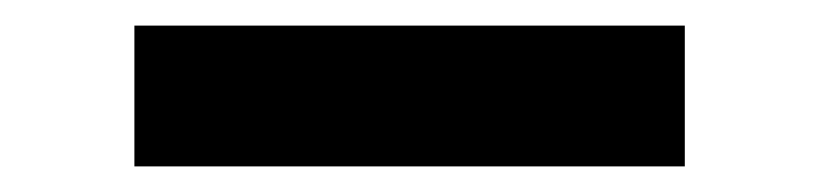

<svg xmlns="http://www.w3.org/2000/svg" viewBox="-20 -20 640 150"><path d="M515 110H85V0H515Z"/></svg>

Font: Iosevka HT Extrabold Extended
Style: Regular
Weight: 800
Width: 7
Monospace: yes
Designer: Belleve Invis
Foundry: Belleve Invis
Version: Version 32.3.0; ttfautohint (v1.8.4)